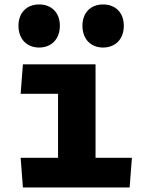

<svg xmlns="http://www.w3.org/2000/svg" viewBox="-20 -822 660 842"><path d="M80.5 -540 70.5 -410.5H234.5V-130H70.5L80.5 0H548.5L558.5 -130H399V-540ZM61 -709C61 -651 97.5 -613.5 151.5 -613.5C206 -613.5 242.5 -651 242.5 -709C242.5 -766.5 206 -802.5 151.5 -802.5C97.5 -802.5 61 -766.5 61 -709ZM341.5 -709C341.5 -651 378 -613.5 432 -613.5C486.5 -613.5 523 -651 523 -709C523 -766.5 486.5 -802.5 432 -802.5C378 -802.5 341.5 -766.5 341.5 -709Z"/></svg>

Font: Monaspace Argon ExtraBold
Style: Bold
Weight: 800
Designer: Riley Cran & the Lettermatic Team
Foundry: Lettermatic
Version: Version 1.000 (Monaspace Argon)